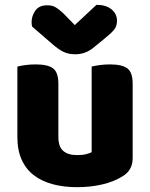

<svg xmlns="http://www.w3.org/2000/svg" viewBox="-20 -760 622 796"><path d="M52 -484Q63 -487 83.5 -490Q104 -493 128 -493Q178 -493 200 -476.5Q222 -460 222 -413V-193Q222 -152 242 -134.5Q262 -117 300 -117Q323 -117 337.5 -121Q352 -125 360 -129V-484Q371 -487 391.5 -490Q412 -493 436 -493Q486 -493 508 -476.5Q530 -460 530 -413V-104Q530 -54 488 -29Q453 -7 404.5 4.5Q356 16 299 16Q245 16 199.5 4Q154 -8 121 -33Q88 -58 70 -97.5Q52 -137 52 -193ZM290 -656 380 -740Q419 -740 442 -721.5Q465 -703 465 -674Q465 -652 453.5 -637.5Q442 -623 417 -603L372 -566Q352 -549 332.5 -542Q313 -535 293 -535Q279 -535 268 -537Q257 -539 245.5 -544Q234 -549 220 -559Q206 -569 187 -586L113 -650Q112 -655 111.5 -659Q111 -663 111 -668Q111 -694 126.5 -716Q142 -738 175 -738Q185 -738 193.5 -736.5Q202 -735 211 -729.5Q220 -724 231 -715Q242 -706 256 -691Z"/></svg>

Font: Baloo 2 Latin ExtraBold
Style: Regular
Weight: 400
Designer: Sarang Kulkarni and Ek Type
Foundry: Ek Type
Version: Version 1.001